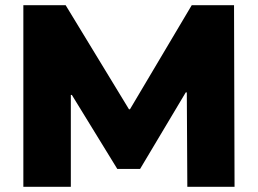

<svg xmlns="http://www.w3.org/2000/svg" viewBox="-20 -720 994 740"><path d="M481 -299 719 -700H882L884 0H702L700 -364H696L520 -69H432L257 -354H253V0H70V-700H233L477 -299Z"/></svg>

Font: CMG Sans ExtraBold
Style: Regular
Weight: 800
Designer: Julieta Ulanovsky
Foundry: Julieta Ulanovsky
Version: Version 7.200